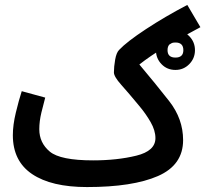

<svg xmlns="http://www.w3.org/2000/svg" viewBox="-20 -736 831 777"><path d="M721 -169Q721 -255 664.5 -327Q608 -399 544 -475Q587 -509 647.5 -545.5Q708 -582 791 -626L738 -716Q648 -669 570.5 -618Q493 -567 462 -534Q451 -523 446 -494.5Q441 -466 441 -443Q441 -426 470.5 -393Q500 -360 543 -308Q570 -276 589.5 -242Q609 -208 609 -177Q609 -125 531.5 -106Q454 -87 357 -87L332 21Q517 21 619 -23.5Q721 -68 721 -169ZM332 21 377 -10 357 -87Q224 -87 181.5 -122.5Q139 -158 139 -213Q139 -245 147.5 -280.5Q156 -316 163 -341L68 -367Q56 -330 44 -280Q32 -230 32 -189Q32 -84 110 -31.5Q188 21 332 21ZM690 -453Q723 -453 746 -476.5Q769 -500 769 -533Q769 -566 746 -589.5Q723 -613 690 -613Q656 -613 633.5 -589.5Q611 -566 611 -533Q611 -500 633.5 -476.5Q656 -453 690 -453ZM690 -503Q658 -503 658 -533Q658 -564 690 -564Q722 -564 722 -533Q722 -503 690 -503Z"/></svg>

Font: Noto Sans Arabic UI ExtraCondensed Semi
Style: Regular
Weight: 600
Width: 3
Designer: Nadine Chahine - Monotype Design Team
Foundry: Monotype Imaging Inc.
Version: Version 1.900